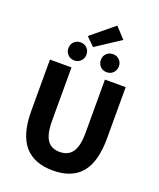

<svg xmlns="http://www.w3.org/2000/svg" viewBox="-179 -1114 1024 1234"><g transform="rotate(20 332.5 -496.5)"><path d="M333.8 12Q270.7 12 221.9 -6.6Q173.1 -25.2 140 -63.2Q107 -101.1 90.1 -160.7Q73.3 -220.3 73.3 -302V-651.8H220.6V-287Q220.6 -223.1 233.9 -185.7Q247.1 -148.2 272.2 -131.7Q297.3 -115.2 333.8 -115.2Q370.4 -115.2 396.1 -131.7Q421.8 -148.2 435.5 -185.7Q449.3 -223.1 449.3 -287V-651.8H591.3V-302Q591.3 -220.3 574.8 -160.7Q558.3 -101.1 525.9 -63.2Q493.6 -25.2 445.2 -6.6Q396.8 12 333.8 12ZM221.3 -700Q194.3 -700 177 -718Q159.6 -735.9 159.6 -761.6Q159.6 -788.2 177 -805.7Q194.3 -823.3 221.3 -823.3Q248.5 -823.3 265.7 -805.7Q283 -788.2 283 -761.6Q283 -735.9 265.7 -718Q248.5 -700 221.3 -700ZM305.8 -821.8 250.2 -877.3 405.4 -1005 473.6 -931.9ZM443 -700Q416 -700 398.6 -718Q381.3 -735.9 381.3 -761.6Q381.3 -788.2 398.6 -805.7Q416 -823.3 443 -823.3Q470.1 -823.3 487.4 -805.7Q504.6 -788.2 504.6 -761.6Q504.6 -735.9 487.4 -718Q470.1 -700 443 -700Z"/></g></svg>

Font: Source Sans Variable
Style: Regular
Weight: 200
Designer: Paul D. Hunt
Foundry: Adobe Systems Incorporated
Version: Version 3.006;hotconv 1.0.111;makeotfexe 2.5.65597